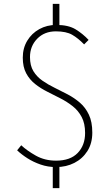

<svg xmlns="http://www.w3.org/2000/svg" viewBox="-20 -845 561 986"><path d="M268 13Q226 13 188.5 0Q151 -13 120.5 -32.5Q90 -52 68 -73L89 -99Q119 -71 164.5 -45.5Q210 -20 268 -20Q341 -20 379 -59.5Q417 -99 417 -162Q417 -211 399.5 -244Q382 -277 353.5 -299.5Q325 -322 291 -339.5Q257 -357 223 -374Q189 -391 160.5 -413.5Q132 -436 114.5 -468.5Q97 -501 97 -549Q97 -598 120 -636Q143 -674 182 -695.5Q221 -717 269 -717Q331 -717 368 -694.5Q405 -672 435 -640L412 -617Q381 -649 350.5 -666.5Q320 -684 267 -684Q208 -684 171 -646Q134 -608 134 -552Q134 -508 151.5 -479.5Q169 -451 197.5 -431Q226 -411 260 -394.5Q294 -378 328 -360Q362 -342 390.5 -317.5Q419 -293 436.5 -256Q454 -219 454 -164Q454 -109 429 -69.5Q404 -30 362 -8.5Q320 13 268 13ZM251 121V8H285V121ZM251 -697V-825H285V-697Z"/></svg>

Font: Noto Sans TC
Style: Regular
Weight: 100
Designer: Ryoko NISHIZUKA 西塚涼子 (kana, bopomofo & ideographs); Paul D. Hunt (Latin, Greek & Cyrillic); Sandoll Communications 산돌커뮤니
Foundry: Adobe
Version: Version 2.004;hotconv 1.0.118;makeotfexe 2.5.65603